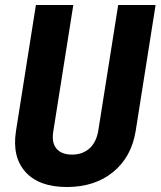

<svg xmlns="http://www.w3.org/2000/svg" viewBox="-20 -740 644 770"><path d="M248 10Q137 10 82.5 -50Q28 -110 44 -214L124 -720H274L194 -215Q186 -169 206 -144.5Q226 -120 269 -120Q311 -120 338.5 -144.5Q366 -169 374 -215L454 -720H604L524 -214Q507 -110 433.5 -50Q360 10 248 10Z"/></svg>

Font: JetBrains Mono ExtraBold
Style: Italic
Weight: 800
Designer: Philipp Nurullin, Konstantin Bulenkov
Foundry: JetBrains
Version: Version 1.000; ttfautohint (v1.8.3)